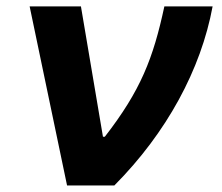

<svg xmlns="http://www.w3.org/2000/svg" viewBox="-20 -565 675 585"><path d="M184.3 0H328.5C487.6 -160.2 592.3 -353.3 627.8 -545.5H480.8C446.7 -386.7 408.7 -289.4 299.4 -148.4H293.7L226.6 -545.5H70.3Z"/></svg>

Font: Magic Ui Pro
Style: Bold Italic
Weight: 700
Italic angle: -9.39999°
Designer: Stefan Endress, Andreas Faust
Version: Version 1.000;FEAKit 1.0